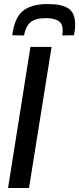

<svg xmlns="http://www.w3.org/2000/svg" viewBox="-20 -933 393 953"><path d="M20 0 131 -700H236L124 0ZM218 -913Q285 -913 319 -891.5Q353 -870 353 -810Q353 -784 347 -758L289 -757Q290 -765 290.5 -771.5Q291 -778 291 -784Q291 -818 268 -830.5Q245 -843 208 -843Q155 -843 131 -822Q107 -801 99 -757L41 -758Q52 -847 95 -880Q138 -913 218 -913Z"/></svg>

Font: Georama Medium
Style: Italic
Weight: 500
Italic angle: -9°
Designer: Jean-Baptiste Levee
Foundry: Production Type
Version: Version 1.000